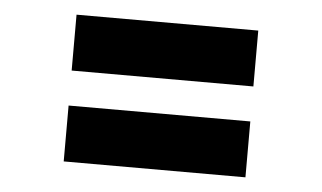

<svg xmlns="http://www.w3.org/2000/svg" viewBox="-35 -508 705 421"><g transform="rotate(5 318.0 -297.5)"><path d="M118 -336V-459H518V-336ZM118 -136V-259H518V-136Z"/></g></svg>

Font: Figtree Light ExtraBold
Style: Regular
Weight: 800
Version: Version 2.001;gftools[0.9.30]